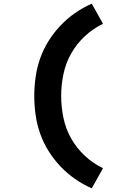

<svg xmlns="http://www.w3.org/2000/svg" viewBox="-20 -861 640 1042"><path d="M478 161Q430 140 387 110Q344 80 308 42Q272 4 244 -40.5Q216 -85 198.5 -134.5Q181 -184 173.5 -236Q166 -288 166 -340Q166 -392 173.5 -444Q181 -496 198.5 -545.5Q216 -595 244 -639.5Q272 -684 308 -722Q344 -760 387 -790Q430 -820 478 -841L539 -732Q485 -706 440.5 -664.5Q396 -623 366.5 -571Q337 -519 324.5 -459.5Q312 -400 312 -340Q312 -280 324.5 -220.5Q337 -161 366.5 -109Q396 -57 440.5 -15.5Q485 26 539 52Z"/></svg>

Font: Iosevka Curly Heavy Extended
Style: Regular
Weight: 900
Width: 7
Monospace: yes
Designer: Belleve Invis
Foundry: Belleve Invis
Version: Version 11.1.0; ttfautohint (v1.8.3)